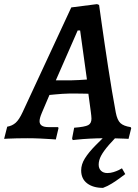

<svg xmlns="http://www.w3.org/2000/svg" viewBox="-60 -671 670 932"><path d="M502 -125Q509 -88 524.5 -73.5Q540 -59 574 -54L577 -49L564 3Q564 3 544 2Q524 1 497 0.5Q470 0 451 0Q412 0 375.5 2Q339 4 316 6.5Q293 9 293 9L290 1L300 -51Q352 -55 368 -63.5Q384 -72 384 -95Q384 -102 383 -110Q382 -118 381 -127L369 -216Q361 -216 343 -216.5Q325 -217 306.5 -217Q288 -217 278 -217Q262 -217 242.5 -215.5Q223 -214 206 -212.5Q189 -211 180 -210L143 -123Q132 -97 132 -83Q132 -54 175 -54H222L224 -49L211 6Q211 6 190 4.5Q169 3 137 1.5Q105 0 73 0Q49 0 22.5 0.5Q-4 1 -22 2Q-40 3 -40 3L-25 -56Q-1 -60 16 -75Q33 -90 50 -127L286 -635L411 -651L421 -647Q421 -647 424.5 -622Q428 -597 434 -554.5Q440 -512 448 -458Q456 -404 465 -345Q474 -286 483.5 -229.5Q493 -173 502 -125ZM211 -281H284Q301 -281 323.5 -282.5Q346 -284 362 -285L329 -523H317ZM548 174Q540 180 522.5 193Q505 206 483.5 219.5Q462 233 440 241Q392 241 363 219Q334 197 334 156Q334 127 352 98Q370 69 403.5 35Q437 1 482 -42H540Q496 1 469.5 31.5Q443 62 431 84.5Q419 107 419 128Q419 147 430.5 158Q442 169 461 169Q476 169 490.5 164.5Q505 160 516.5 154.5Q528 149 532 146Z"/></svg>

Font: Alegreya SemiBold
Style: Italic
Weight: 600
Italic angle: -7°
Designer: Juan Pablo del Peral
Foundry: Huerta Tipografica
Version: Version 2.009